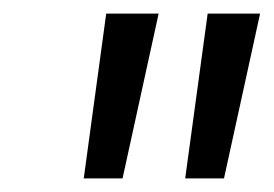

<svg xmlns="http://www.w3.org/2000/svg" viewBox="-20 -730 402 282"><path d="M136 -710H213L160 -468H103ZM285 -710H362L309 -468H252Z"/></svg>

Font: Sarabun Light
Style: Italic
Weight: 300
Italic angle: -10°
Designer: Suppakit Chalermlarp | Katatrad Co.,Ltd.
Foundry: Cadson Demak Co.,Ltd.
Version: Version 1.000; ttfautohint (v1.6)